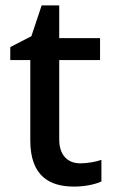

<svg xmlns="http://www.w3.org/2000/svg" viewBox="-20 -680 419 710"><path d="M277 -76C231 -76 199 -105 199 -165V-458H350V-539H199V-660H134L96 -546L18 -506V-458H92V-161C92 -27 165 10 254 10C293 10 332 2 355 -9V-89C336 -82 305 -76 277 -76Z"/></svg>

Font: Noto Sans Canadian Aboriginal Medium
Style: Regular
Weight: 500
Designer: Monotype Design Team, Typotheque's Kevin King
Foundry: Monotype Imaging Inc.
Version: Version 2.004